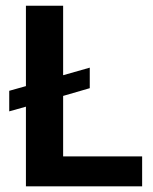

<svg xmlns="http://www.w3.org/2000/svg" viewBox="-20 -660 542 680"><path d="M203.6 -639.6V-393.6L297.9 -420.4V-347.7L203.6 -320.3V-106H483.4V0H71.8V-282.2L12.7 -265.6V-338.4L71.8 -355V-639.6Z"/></svg>

Font: Yantramanav
Style: Bold
Weight: 700
Version: Version 1.001;PS 1.0;hotconv 1.0.72;makeotf.lib2.5.5900; ttf